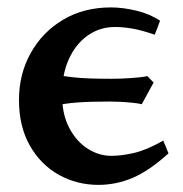

<svg xmlns="http://www.w3.org/2000/svg" viewBox="-20 -489 498 523"><path d="M282.2 -468.8Q314.5 -468.8 351.3 -460Q388.2 -451.2 416 -432.6Q414.1 -426.8 408.7 -412.8Q403.3 -398.9 401.4 -394.5Q366.2 -406.7 340.6 -411.1Q314.9 -415.5 293 -415.5Q252.4 -415.5 219.7 -392.8Q187 -370.1 168 -328.9Q148.9 -287.6 148.9 -231.9Q148.9 -178.2 168.5 -140.9Q188 -103.5 218.8 -84Q249.5 -64.5 283.2 -64.5Q310.5 -64.5 344.7 -72.3Q378.9 -80.1 424.8 -106L439 -71.3Q386.7 -23.9 341.6 -4.6Q296.4 14.6 248 14.6Q189.5 14.6 140.1 -12.9Q90.8 -40.5 61.3 -92.5Q31.7 -144.5 31.7 -216.8Q31.7 -287.1 63.5 -344.2Q95.2 -401.4 151.6 -435.1Q208 -468.8 282.2 -468.8ZM125.5 -286.1Q151.4 -281.7 173.8 -279.1Q196.3 -276.4 222.2 -275.4Q248 -274.4 283.7 -274.4Q308.1 -274.4 337.4 -276.4Q366.7 -278.3 381.3 -281.7L398.4 -264.2L366.2 -205.1Q356.9 -207.5 340.1 -209.2Q323.2 -210.9 306.2 -211.7Q289.1 -212.4 278.8 -212.4Q223.1 -212.4 188.5 -209.7Q153.8 -207 127 -200.2Z"/></svg>

Font: Gentium Plus
Style: Bold
Weight: 700
Designer: Victor Gaultney, Annie Olsen, Iska Routamaa, Becca Hirsbrunner
Foundry: SIL International
Version: Version 6.101